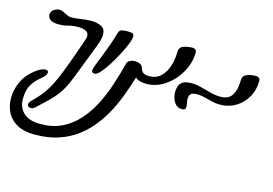

<svg xmlns="http://www.w3.org/2000/svg" viewBox="-288 -605 1935 1363"><g transform="rotate(15 679.5 77.0)"><path d="M-23 353Q-33 353 -40.5 347.5Q-48 342 -48 332Q-48 321 -34 305Q0 272 25 242Q50 212 71 177Q92 142 113 93Q134 44 160.5 -27Q187 -98 222 -200Q227 -214 230 -224Q233 -234 233 -243Q233 -270 210 -280Q187 -290 157 -290Q123 -290 103 -285.5Q83 -281 64 -276.5Q45 -272 15 -272Q-31 -272 -48.5 -287.5Q-66 -303 -66 -322Q-66 -346 -46 -360Q-26 -374 -6 -374Q9 -374 25 -366.5Q41 -359 56.5 -351Q72 -343 87 -343Q116 -343 157 -349.5Q198 -356 235 -356Q277 -356 308 -340.5Q339 -325 339 -281Q339 -265 333.5 -243.5Q328 -222 318 -196Q282 -104 258 -40.5Q234 23 216.5 66.5Q199 110 182.5 142Q166 174 144 202.5Q122 231 90 262.5Q58 294 9 339Q-6 353 -23 353Z M352 0Q338 0 334 -6Q330 -12 330 -20Q330 -29 341.5 -59.5Q353 -90 370.5 -133.5Q388 -177 405.5 -226Q423 -275 436 -321Q442 -344 461.5 -347.5Q481 -351 502 -351Q522 -351 535.5 -347.5Q549 -344 549 -322Q549 -309 538.5 -280Q528 -251 510 -214.5Q492 -178 470.5 -140.5Q449 -103 427 -71Q405 -39 385.5 -19.5Q366 0 352 0Z M52 528Q-26 528 -76.5 500.5Q-127 473 -151.5 426Q-176 379 -176 319Q-176 260 -149.5 200.5Q-123 141 -62 94Q-19 62 8 62Q30 62 30 79Q30 88 21 101.5Q12 115 -9 131Q-52 167 -72.5 205.5Q-93 244 -93 305Q-93 367 -52 406Q-11 445 73 445Q161 445 229 412Q297 379 348.5 322Q400 265 437.5 192Q475 119 502 37Q529 -45 550 -127Q554 -143 571 -151.5Q588 -160 609 -160Q628 -160 644.5 -152Q661 -144 666 -127Q672 -103 687.5 -93Q703 -83 729 -83Q782 -83 815 -114.5Q848 -146 864 -196Q880 -246 880 -300Q880 -335 910.5 -346.5Q941 -358 978 -358Q989 -358 998 -351.5Q1007 -345 1007 -331Q1007 -274 984 -219.5Q961 -165 921.5 -121Q882 -77 831.5 -51Q781 -25 726 -25Q700 -25 677.5 -31.5Q655 -38 644 -50Q626 7 603 72Q580 137 547.5 201.5Q515 266 470.5 324.5Q426 383 366.5 429Q307 475 229.5 501.5Q152 528 52 528Z M1015 83Q988 83 971 66Q954 49 946 24.5Q938 0 938 -22Q938 -45 945 -66Q952 -87 973 -100Q994 -113 1036 -113Q1070 -113 1107.5 -103Q1145 -93 1183.5 -83Q1222 -73 1257 -73Q1317 -73 1342 -114Q1367 -155 1367 -222Q1367 -257 1397.5 -269Q1428 -281 1465 -281Q1476 -281 1485.5 -274Q1495 -267 1495 -253Q1495 -186 1464.5 -132.5Q1434 -79 1382.5 -48.5Q1331 -18 1269 -18Q1235 -18 1206 -25.5Q1177 -33 1150 -40Q1123 -47 1094 -47Q1058 -47 1047 -33.5Q1036 -20 1036 0Q1036 15 1039.5 32Q1043 49 1043 59Q1043 71 1037.5 77Q1032 83 1015 83Z"/></g></svg>

Font: Solitreo
Style: Regular
Weight: 400
Designer: Nathan Gross, Bryan Kirschen, Binghamton University
Foundry: Eli Heuer
Version: Version 1.100; ttfautohint (v1.8.4.7-5d5b)